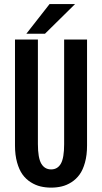

<svg xmlns="http://www.w3.org/2000/svg" viewBox="-20 -890 490 922"><path d="M106.5 -728 218 -870.5H340.5L196 -728ZM52 -191V-700H162V-198.5Q162 -132 178.2 -104.2Q194.5 -76.5 225.5 -76.5Q256.5 -76.5 272.2 -104Q288 -131.5 288 -197.5V-700H398V-191Q398 -145.5 388.2 -110Q378.5 -74.5 362.2 -52Q346 -29.5 323.2 -15Q300.5 -0.5 276.5 5.2Q252.5 11 225.5 11Q198.5 11 174.5 5.2Q150.5 -0.5 127.5 -15Q104.5 -29.5 88.2 -52Q72 -74.5 62 -110Q52 -145.5 52 -191Z"/></svg>

Font: League Mono Condensed Medium
Style: Regular
Weight: 500
Width: 1
Designer: Tyler Finck
Foundry: The League of Moveable Type / Tyler Finck
Version: Version 2.210